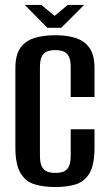

<svg xmlns="http://www.w3.org/2000/svg" viewBox="-20 -742 438 774"><path d="M202 12Q156 12 119.5 1Q83 -10 62.5 -44.5Q42 -79 42 -148V-467Q42 -521 62.5 -549.5Q83 -578 119.5 -589Q156 -600 203 -600Q251 -600 286 -588.5Q321 -577 341 -548.5Q361 -520 361 -467V-351H265V-470Q265 -501 257 -515.5Q249 -530 235 -535Q221 -540 203 -540Q185 -540 171 -535Q157 -530 149 -515.5Q141 -501 141 -470V-115Q141 -85 149 -70Q157 -55 171 -50Q185 -45 203 -45Q222 -45 235.5 -50Q249 -55 257 -70Q265 -85 265 -115V-221H361V-149Q361 -78 341 -44Q321 -10 286 1Q251 12 202 12ZM171 -630 80 -722H147L200 -678L253 -722H319L227 -630Z"/></svg>

Font: Alumni Sans Thin SemiBold
Style: Regular
Weight: 600
Version: Version 1.018